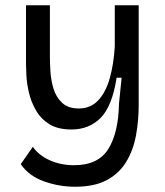

<svg xmlns="http://www.w3.org/2000/svg" viewBox="-20 -537 627 731"><path d="M266 174Q205 174 147.5 153.5Q90 133 59 88L105 22Q128 55 170 73.5Q212 92 262 92Q354 92 392.5 30Q431 -32 433 -142L443 -241H424Q407 -132 363 -88Q319 -44 252 -44Q200 -44 167.5 -64.5Q135 -85 116.5 -117.5Q98 -150 90 -185Q82 -220 80.5 -249.5Q79 -279 79 -293V-517H170V-319Q170 -297 172 -264.5Q174 -232 183.5 -200Q193 -168 216 -146Q239 -124 280 -124Q325 -124 354 -155Q383 -186 398 -239.5Q413 -293 417 -360V-517H508V-137Q508 -76 497.5 -20Q487 36 460 80Q433 124 386 149Q339 174 266 174Z"/></svg>

Font: Bricolage Grotesque 10pt
Style: Regular
Weight: 400
Designer: Mathieu Triay
Foundry: Atelier Triay
Version: Version 1.000; ttfautohint (v1.8.4.7-5d5b);gftools[0.9.32]